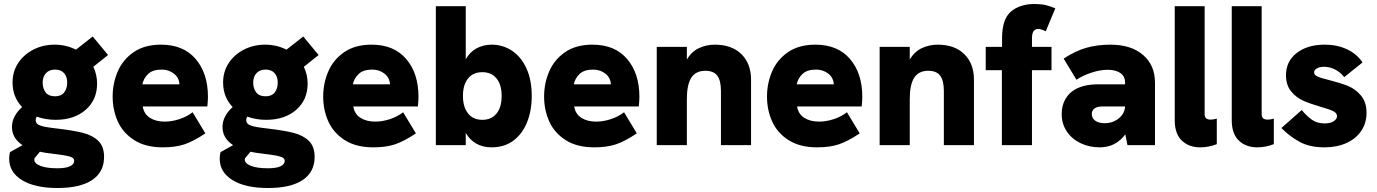

<svg xmlns="http://www.w3.org/2000/svg" viewBox="-20 -728 6906 963"><path d="M26 68Q26 51 30 35L93 0Q40 -35 40 -91Q40 -119 53.5 -144.5Q67 -170 91 -191Q43 -241 43 -314Q43 -370 72 -413Q101 -456 149 -480Q197 -504 254 -504Q311 -504 361 -479L445 -545L522 -452L448 -393Q467 -353 467 -309Q467 -227 409.5 -177Q352 -127 259 -127Q209 -127 164 -143Q159 -135 159 -126Q159 -106 182.5 -98Q206 -90 261 -84Q348 -74 396.5 -61.5Q445 -49 473.5 -21Q502 7 502 59Q502 135 442 175Q382 215 268 215Q155 215 90.5 175.5Q26 136 26 68ZM317 -314Q317 -344 301 -361.5Q285 -379 256 -379Q227 -379 210.5 -361Q194 -343 194 -314Q194 -284 209 -264.5Q224 -245 256 -245Q287 -245 302 -264.5Q317 -284 317 -314ZM268 116Q310 116 331 106Q352 96 352 79Q352 69 343 63Q334 57 310 52.5Q286 48 236 42Q207 39 180 33L153 66L152 73Q152 92 183 104Q214 116 268 116Z M545 -244Q545 -310 570.5 -369.5Q596 -429 650.5 -466.5Q705 -504 788 -504Q900 -504 961.5 -432Q1023 -360 1023 -242Q1023 -226 1020 -194H696Q702 -156 732 -137Q762 -118 806 -118Q842 -118 880 -130.5Q918 -143 946 -165L1010 -59Q950 -19 905 -4Q860 11 796 11Q710 11 653.5 -25Q597 -61 571 -118.5Q545 -176 545 -244ZM880 -305Q878 -339 852 -359Q826 -379 791 -379Q746 -379 723 -357Q700 -335 694 -305Z M1082 68Q1082 51 1086 35L1149 0Q1096 -35 1096 -91Q1096 -119 1109.5 -144.5Q1123 -170 1147 -191Q1099 -241 1099 -314Q1099 -370 1128 -413Q1157 -456 1205 -480Q1253 -504 1310 -504Q1367 -504 1417 -479L1501 -545L1578 -452L1504 -393Q1523 -353 1523 -309Q1523 -227 1465.5 -177Q1408 -127 1315 -127Q1265 -127 1220 -143Q1215 -135 1215 -126Q1215 -106 1238.5 -98Q1262 -90 1317 -84Q1404 -74 1452.5 -61.5Q1501 -49 1529.5 -21Q1558 7 1558 59Q1558 135 1498 175Q1438 215 1324 215Q1211 215 1146.5 175.5Q1082 136 1082 68ZM1373 -314Q1373 -344 1357 -361.5Q1341 -379 1312 -379Q1283 -379 1266.5 -361Q1250 -343 1250 -314Q1250 -284 1265 -264.5Q1280 -245 1312 -245Q1343 -245 1358 -264.5Q1373 -284 1373 -314ZM1324 116Q1366 116 1387 106Q1408 96 1408 79Q1408 69 1399 63Q1390 57 1366 52.5Q1342 48 1292 42Q1263 39 1236 33L1209 66L1208 73Q1208 92 1239 104Q1270 116 1324 116Z M1601 -244Q1601 -310 1626.5 -369.5Q1652 -429 1706.5 -466.5Q1761 -504 1844 -504Q1956 -504 2017.5 -432Q2079 -360 2079 -242Q2079 -226 2076 -194H1752Q1758 -156 1788 -137Q1818 -118 1862 -118Q1898 -118 1936 -130.5Q1974 -143 2002 -165L2066 -59Q2006 -19 1961 -4Q1916 11 1852 11Q1766 11 1709.5 -25Q1653 -61 1627 -118.5Q1601 -176 1601 -244ZM1936 -305Q1934 -339 1908 -359Q1882 -379 1847 -379Q1802 -379 1779 -357Q1756 -335 1750 -305Z M2316 -61V0H2166V-697H2316V-431Q2338 -469 2372 -486.5Q2406 -504 2446 -504Q2502 -504 2548 -473.5Q2594 -443 2620.5 -385Q2647 -327 2647 -247Q2647 -172 2623 -113.5Q2599 -55 2554 -22Q2509 11 2446 11Q2359 11 2316 -61ZM2496 -247Q2496 -303 2470.5 -334.5Q2445 -366 2399 -366Q2353 -366 2327.5 -334.5Q2302 -303 2302 -247Q2302 -191 2327.5 -159Q2353 -127 2399 -127Q2445 -127 2470.5 -158.5Q2496 -190 2496 -247Z M2709 -244Q2709 -310 2734.5 -369.5Q2760 -429 2814.5 -466.5Q2869 -504 2952 -504Q3064 -504 3125.5 -432Q3187 -360 3187 -242Q3187 -226 3184 -194H2860Q2866 -156 2896 -137Q2926 -118 2970 -118Q3006 -118 3044 -130.5Q3082 -143 3110 -165L3174 -59Q3114 -19 3069 -4Q3024 11 2960 11Q2874 11 2817.5 -25Q2761 -61 2735 -118.5Q2709 -176 2709 -244ZM3044 -305Q3042 -339 3016 -359Q2990 -379 2955 -379Q2910 -379 2887 -357Q2864 -335 2858 -305Z M3274 -493H3425V-429Q3448 -469 3485.5 -486.5Q3523 -504 3565 -504Q3650 -504 3698.5 -456.5Q3747 -409 3747 -328V0H3596V-272Q3596 -324 3577.5 -348.5Q3559 -373 3518 -373Q3470 -373 3447.5 -338.5Q3425 -304 3425 -230V0H3274Z M3827 -244Q3827 -310 3852.5 -369.5Q3878 -429 3932.5 -466.5Q3987 -504 4070 -504Q4182 -504 4243.5 -432Q4305 -360 4305 -242Q4305 -226 4302 -194H3978Q3984 -156 4014 -137Q4044 -118 4088 -118Q4124 -118 4162 -130.5Q4200 -143 4228 -165L4292 -59Q4232 -19 4187 -4Q4142 11 4078 11Q3992 11 3935.5 -25Q3879 -61 3853 -118.5Q3827 -176 3827 -244ZM4162 -305Q4160 -339 4134 -359Q4108 -379 4073 -379Q4028 -379 4005 -357Q3982 -335 3976 -305Z M4392 -493H4543V-429Q4566 -469 4603.5 -486.5Q4641 -504 4683 -504Q4768 -504 4816.5 -456.5Q4865 -409 4865 -328V0H4714V-272Q4714 -324 4695.5 -348.5Q4677 -373 4636 -373Q4588 -373 4565.5 -338.5Q4543 -304 4543 -230V0H4392Z M5005 -376H4924V-493H5006V-537Q5006 -632 5050.5 -670Q5095 -708 5170 -708Q5201 -708 5224.5 -702.5Q5248 -697 5273 -686L5225 -571Q5201 -583 5187 -583Q5156 -583 5156 -536V-493H5254V-376H5156V0H5005Z M5624 -54Q5576 11 5496 11Q5443 11 5399.5 -10Q5356 -31 5330.5 -69Q5305 -107 5305 -156Q5305 -198 5323 -230Q5341 -262 5373 -280Q5419 -305 5487 -305H5623V-313Q5623 -346 5599 -362Q5575 -378 5536 -378Q5498 -378 5454 -363.5Q5410 -349 5379 -328L5315 -434Q5372 -472 5427.5 -488Q5483 -504 5549 -504Q5653 -504 5713 -452.5Q5773 -401 5773 -313V0H5635ZM5520 -110Q5561 -110 5591 -134Q5621 -158 5623 -194H5509Q5485 -194 5471 -185Q5456 -175 5456 -156Q5456 -135 5473.5 -122.5Q5491 -110 5520 -110Z M5872 -125V-697H6022V-155Q6022 -128 6052 -128Q6065 -128 6083 -133V-5Q6042 11 6000 11Q5943 11 5907.5 -23Q5872 -57 5872 -125Z M6158 -125V-697H6308V-155Q6308 -128 6338 -128Q6351 -128 6369 -133V-5Q6328 11 6286 11Q6229 11 6193.5 -23Q6158 -57 6158 -125Z M6407 -86 6509 -176Q6534 -146 6560 -127.5Q6586 -109 6624 -109Q6653 -109 6669.5 -120Q6686 -131 6686 -145Q6686 -161 6667 -170.5Q6648 -180 6605 -192Q6553 -207 6517.5 -222.5Q6482 -238 6456 -269.5Q6430 -301 6430 -351Q6430 -420 6483.5 -462Q6537 -504 6625 -504Q6686 -504 6735.5 -481Q6785 -458 6814 -415L6722 -341Q6704 -365 6677 -379Q6650 -393 6621 -393Q6599 -393 6585 -385Q6571 -377 6571 -365Q6571 -353 6586.5 -345Q6602 -337 6648 -326Q6703 -312 6740.5 -297Q6778 -282 6806 -249Q6834 -216 6834 -162Q6834 -111 6807.5 -71.5Q6781 -32 6733 -10.5Q6685 11 6623 11Q6547 11 6496.5 -17.5Q6446 -46 6407 -86Z"/></svg>

Font: Hanken Grotesk Black
Style: Regular
Weight: 900
Designer: Alfredo Marco Pradil
Foundry: Hanken Design Co.
Version: Version 3.014